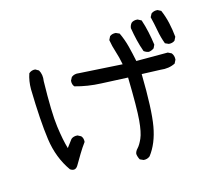

<svg xmlns="http://www.w3.org/2000/svg" viewBox="-109 -899 1218 1067"><g transform="rotate(-15 500.0 -365.0)"><path d="M591 27 571 18Q562 2 560 -16Q562 -31 575.5 -45Q589 -59 603.5 -91.5Q618 -124 624 -192.5Q630 -261 626 -438Q550 -442 473 -445Q396 -448 325 -468Q313 -481 315 -503L325 -522Q343 -536 368 -532L616 -517Q608 -560 596.5 -594.5Q585 -629 579 -666L589 -686Q603 -697 624 -695L644 -686Q663 -646 674 -603Q685 -560 694 -515H875L895 -505Q908 -489 906 -466L896 -446Q859 -427 811 -433L704 -437Q708 -233 691.5 -139Q675 -45 628 16Q612 29 591 27ZM182 -29Q123 -112 107.5 -222Q92 -332 88 -515Q88 -562 102 -603Q117 -617 139 -615L158 -604Q174 -577 168 -540Q164 -359 175 -277.5Q186 -196 201 -146L234 -190Q248 -202 271 -200L290 -190Q302 -177 300 -155Q280 -128 262 -98Q244 -68 227 -39Q210 -10 182 -29ZM775 -546Q760 -548 747 -558Q735 -591 726.5 -626.5Q718 -662 712 -699Q714 -715 724 -727Q737 -738 760 -736L781 -725Q793 -689 801 -652Q809 -615 814 -577L805 -558Q791 -548 775 -546ZM893 -560 873 -569Q859 -606 851.5 -647.5Q844 -689 834 -729L844 -748Q859 -760 881 -758L900 -748Q916 -711 925 -671Q934 -631 938 -589L928 -569Q914 -558 893 -560Z"/></g></svg>

Font: Kosefont JP
Style: Regular
Weight: 400
Designer: Nozomi Seto 瀬戸のぞみ
Version: Version 3.00;June 19, 2020